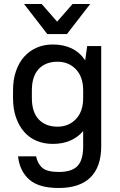

<svg xmlns="http://www.w3.org/2000/svg" viewBox="-20 -730 600 958"><path d="M243 -12Q200 -12 163.5 -27Q127 -42 101 -71.5Q75 -101 60 -143.5Q45 -186 45 -241V-279Q45 -333 60 -376Q75 -419 101.5 -448Q128 -477 164 -492.5Q200 -508 243 -508Q352 -508 405 -429L415 -500H485V0Q485 102 431.5 155Q378 208 273 208Q173 208 125.5 165.5Q78 123 70 50H160Q168 88 192 108Q216 128 273 128Q338 128 366.5 98.5Q395 69 395 0V-76Q340 -12 243 -12ZM267 -98Q323 -98 359 -136Q395 -174 395 -241V-279Q395 -346 359 -384Q323 -422 267 -422Q207 -422 173 -385.5Q139 -349 139 -279V-241Q139 -170 173.5 -134Q208 -98 267 -98ZM100 -710H188L265 -622L342 -710H430L314 -560H216Z"/></svg>

Font: Retni Sans Medium
Style: Regular
Weight: 500
Designer: Vitaly Kuzmin
Foundry: ParaType Ltd.
Version: Version 1.00;March 2, 2019;FontCreator 11.5.0.2425 64-bit; t